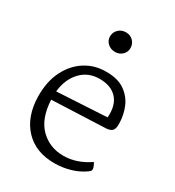

<svg xmlns="http://www.w3.org/2000/svg" viewBox="-169 -860 814 894"><g transform="rotate(30 237.5 -412.5)"><path d="M100 -314Q105 -215 155 -165.5Q205 -116 279 -116Q350 -116 417 -162Q419 -160 424.5 -149Q430 -138 430 -130Q430 -123 426 -119Q422 -115 419 -113Q386 -89 344.5 -77Q303 -65 260 -65Q159 -65 100.5 -127.5Q42 -190 40 -297Q39 -378 68.5 -436Q98 -494 148 -525Q198 -556 260 -555Q321 -555 358 -529Q395 -503 412 -463Q429 -423 430 -377Q431 -350 422 -339Q413 -328 390 -326ZM248 -511Q187 -511 147.5 -469Q108 -427 101 -359L369 -374Q374 -440 342 -475.5Q310 -511 248 -511ZM246 -655Q222 -655 206 -670Q190 -685 190 -706Q190 -729 206 -744.5Q222 -760 246 -760Q269 -760 284.5 -744.5Q300 -729 300 -706Q300 -685 284.5 -670Q269 -655 246 -655Z"/></g></svg>

Font: Gowun Batang
Style: Regular
Weight: 400
Designer: Yanghee Ryu
Foundry: Yanghee Ryu
Version: Version 2.000